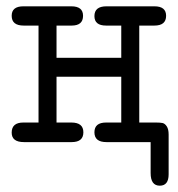

<svg xmlns="http://www.w3.org/2000/svg" viewBox="-20 -450 565 608"><path d="M17 -30Q17 -62 54 -62Q54 -62 102 -62V-369H55Q17 -369 17 -400Q17 -430 54 -430H206Q243 -430 243 -400Q243 -369 207 -369Q207 -369 159 -369V-267H364V-369H316Q279 -369 279 -399Q279 -430 317 -430H469Q506 -430 506 -400Q506 -369 469 -369H421V-62H474Q487 -62 494.5 -60.5Q502 -59 508 -50Q514 -41 514 -24V102Q514 138 486 138Q457 138 457 98V0H317Q279 0 279 -31Q279 -62 316 -62H364V-207H159V-62H206Q244 -62 244 -31Q244 0 207 0H56Q17 0 17 -30Z"/></svg>

Font: CMU Typewriter Text
Style: Regular
Weight: 500
Monospace: yes
Version: Version 0.7.0